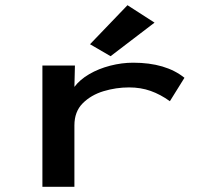

<svg xmlns="http://www.w3.org/2000/svg" viewBox="-20 -717 790 738"><path d="M143 1V-465H268L266 -383Q287 -411 323 -432Q359 -453 403.5 -464.5Q448 -476 492 -476Q617 -476 689 -418L633 -328Q597 -354 559 -367.5Q521 -381 476 -381Q426 -381 378 -366.5Q330 -352 298 -320Q266 -288 266 -235V1ZM405 -501 326 -547 470 -697 574 -630Z"/></svg>

Font: Inconsolata ExtraExpanded
Style: Bold
Weight: 700
Width: 8
Monospace: yes
Designer: Raph Levien, Cyreal, Brenton Simpson
Foundry: Raph Levien, Cyreal, Google
Version: Version 3.100; ttfautohint (v1.8.4.7-5d5b)